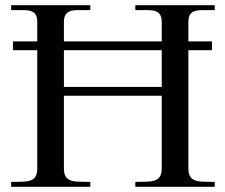

<svg xmlns="http://www.w3.org/2000/svg" viewBox="-20 -722 871 742"><path d="M23 -19V0H329V-19C274 -21 227 -12 227 -70V-352H605V-70C605 -12 558 -21 503 -19V0H810V-19C755 -21 708 -12 708 -70V-528H799V-562H708V-637C708 -694 755 -681 810 -683V-702H503V-683C558 -681 605 -694 605 -637V-562H227V-637C227 -694 274 -681 329 -683V-702H23V-683C78 -681 124 -694 124 -637V-562H30V-528H124V-70C124 -12 78 -21 23 -19ZM227 -386V-528H605V-386Z"/></svg>

Font: Ortica Linear
Style: Regular
Weight: 400
Designer: Benedetta Bovani
Foundry: Collletttivo
Version: Version 2.000;Glyphs 3.1.2 (3151)